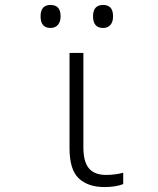

<svg xmlns="http://www.w3.org/2000/svg" viewBox="-20 -746 640 776"><path d="M402 10Q336 10 298.5 -25Q261 -60 261 -147V-532H317V-151Q317 -92 339.5 -65.5Q362 -39 409 -39Q427 -39 446 -41.5Q465 -44 478 -48V-2Q448 10 402 10ZM397 -633Q356 -633 356 -680Q356 -726 397 -726Q437 -726 437 -680Q437 -658 426.5 -645.5Q416 -633 397 -633ZM184 -633Q144 -633 144 -680Q144 -726 184 -726Q225 -726 225 -680Q225 -658 214 -645.5Q203 -633 184 -633Z"/></svg>

Font: Noto Sans Mono Light
Style: Regular
Weight: 300
Designer: Monotype Design Team
Foundry: Monotype Imaging Inc.
Version: Version 2.014; ttfautohint (v1.8.4.7-5d5b)